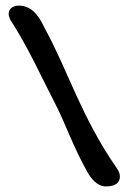

<svg xmlns="http://www.w3.org/2000/svg" viewBox="-20 -662 459 687"><path d="M47 -642C25 -642 11 -629 11 -613C11 -607 13 -600 16 -593C86 -483 121 -400 178 -290C215 -218 239 -144 288 -55C305 -22 328 5 359 5C376 5 409 2 409 -31C409 -40 405 -49 400 -57C270 -244 226 -404 139 -563C127 -587 103 -642 47 -642Z"/></svg>

Font: Itim
Style: Regular
Weight: 400
Designer: CadsonDemak Team
Foundry: Pablo Impallari
Version: Version 1.002;PS 001.002;hotconv 1.0.88;makeotf.lib2.5.64775